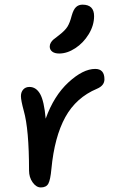

<svg xmlns="http://www.w3.org/2000/svg" viewBox="-20 -801 522 833"><path d="M236.8 -568.8Q217.3 -568.8 206.5 -577.1Q195.8 -585.4 195.8 -599.1Q195.8 -607.9 200.4 -615.7Q205.1 -623.5 210.9 -628.7Q216.8 -633.8 230.5 -644Q234.9 -647.5 236.8 -648.9Q262.2 -668.5 272.7 -685.3Q283.2 -702.1 291 -732.9Q298.8 -760.3 310.1 -770.5Q321.3 -780.8 337.9 -780.8Q388.2 -780.8 388.2 -731Q388.2 -690.9 365 -652.8Q341.8 -614.7 306.6 -591.8Q271.5 -568.8 236.8 -568.8ZM157.2 12.2Q137.2 12.2 121.6 -9.8Q106 -31.7 106 -61Q106 -240.7 83 -320.8Q70.8 -365.7 70.8 -383.8Q70.8 -401.4 80.8 -412.6Q90.8 -423.8 107.9 -423.8Q136.7 -423.8 154.1 -393.3Q171.4 -362.8 178.2 -286.1Q213.9 -385.7 277.1 -443.8Q340.3 -502 393.1 -502Q433.1 -502 433.1 -457Q433.1 -429.7 400.9 -416Q310.1 -377.9 263.2 -292.5Q216.3 -207 203.1 -68.8Q198.7 -20.5 189.7 -4.2Q180.7 12.2 157.2 12.2Z"/></svg>

Font: Shantell Sans Irregular
Style: Regular
Weight: 400
Designer: Stephen Nixon, Anya Danilova, Shantell Martin
Foundry: Arrow Type
Version: Version 1.006;[9816181b4]